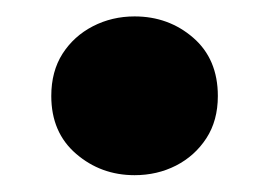

<svg xmlns="http://www.w3.org/2000/svg" viewBox="-20 -467 328 234"><path d="M144 -253.5Q103 -253.5 72.8 -279.5Q42.5 -305.5 42.5 -350Q42.5 -380 56.2 -401.5Q70 -423 93.2 -435Q116.5 -447 144 -447Q185.5 -447 215.5 -421Q245.5 -395 245.5 -350Q245.5 -320 231.5 -298.5Q217.5 -277 194.5 -265.2Q171.5 -253.5 144 -253.5Z"/></svg>

Font: Geologica Roman
Style: Bold
Weight: 700
Designer: Sindre Bremnes, Frode Helland
Foundry: Monokrom Skriftforlag AS
Version: Version 1.010;gftools[0.9.28]